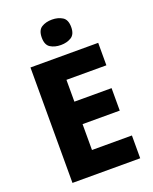

<svg xmlns="http://www.w3.org/2000/svg" viewBox="-169 -1025 887 1116"><g transform="rotate(-20 275.0 -466.5)"><path d="M500 0H81V-714H500V-575H253V-440H483V-301H253V-141H500ZM293 -933Q330 -933 357 -916.5Q384 -900 384 -854Q384 -809 357 -792.5Q330 -776 293 -776Q255 -776 228.5 -792.5Q202 -809 202 -854Q202 -900 228.5 -916.5Q255 -933 293 -933Z"/></g></svg>

Font: Noto Sans Meetei Mayek ExtraBold
Style: Regular
Weight: 800
Designer: Monotype Design Team and Neelakash Kshetrimayum
Foundry: Monotype Imaging Inc.
Version: Version 2.002; ttfautohint (v1.8.4.7-5d5b)